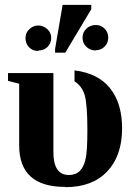

<svg xmlns="http://www.w3.org/2000/svg" viewBox="-20 -761 559 791"><path d="M250 10 248 9Q59 9 59 -162V-416L13 -428V-460H200V-134Q200 -40 264 -40Q292 -40 309 -57Q326 -74 333 -108Q340 -140 340 -225Q340 -330 329 -369Q318 -406 287 -426V-471Q384 -459 433 -398Q483 -336 483 -232Q483 -119 421 -54Q360 10 250 10ZM374 -554 375 -553Q352 -553 336 -568Q320 -583 320 -606Q320 -628 336 -643Q352 -658 375 -658Q396 -658 411 -643Q426 -628 426 -606Q426 -584 411 -569Q396 -554 374 -554ZM139 -553 137 -551Q115 -551 100 -566Q85 -581 85 -604Q85 -626 101 -641Q117 -656 138 -656Q158 -656 175 -641Q191 -626 191 -605Q191 -583 176 -568Q161 -553 139 -553ZM207 -544V-560L238 -741H356V-723L249 -544Z"/></svg>

Font: Libra Serif Modern
Style: Bold
Weight: 700
Designer: Stefan Peev, Context Ltd
Foundry: Ascender Corporation
Version: Version 1.000